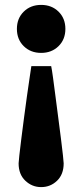

<svg xmlns="http://www.w3.org/2000/svg" viewBox="-20 -530 328 784"><path d="M148 -510Q191 -510 219 -482.5Q247 -455 247 -412Q247 -369 219 -341.5Q191 -314 148 -314Q105 -314 77 -341.5Q49 -369 49 -412Q49 -455 77 -482.5Q105 -510 148 -510ZM108 -260H189Q192 -246 196.5 -213Q201 -180 206.5 -137Q212 -94 218 -48.5Q224 -3 229 37Q234 77 237 104Q240 131 240 137Q240 182 213 208Q186 234 148 234Q111 234 83.5 208Q56 182 56 137Q56 131 59 104Q62 77 67 37Q72 -3 78 -48.5Q84 -94 90 -137Q96 -180 101 -213Q106 -246 108 -260Z"/></svg>

Font: Wix Madefor Text ExtraBold
Style: Regular
Weight: 800
Designer: Dalton Maag Ltd
Foundry: Dalton Maag Ltd
Version: Version 3.100